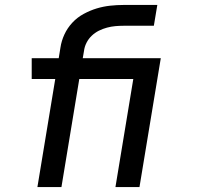

<svg xmlns="http://www.w3.org/2000/svg" viewBox="-20 -755 840 775"><path d="M131 0 203 -436H108V-520H217L224 -563Q228 -590 240 -616Q252 -642 272 -663.5Q292 -685 318 -699Q344 -713 370.5 -721Q397 -729 424.5 -732Q452 -735 479 -735H615L601 -651H478Q462 -651 445.5 -649.5Q429 -648 412 -643.5Q395 -639 379 -631Q363 -623 350 -610.5Q337 -598 329 -582Q321 -566 319 -549L314 -520H520V-436H300L228 0ZM446 0 518 -436H405V-520H629L543 0Z"/></svg>

Font: Iosevka Aile Medium Oblique
Style: Regular
Weight: 500
Italic angle: -9°
Designer: Belleve Invis
Foundry: Belleve Invis
Version: Version 31.1.0; ttfautohint (v1.8.4)